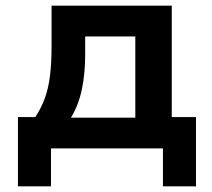

<svg xmlns="http://www.w3.org/2000/svg" viewBox="-20 -521 744 674"><path d="M43 133V-110H104Q125 -142 137.5 -176.5Q150 -211 155.5 -255Q161 -299 161 -359V-501H583V-110H668V133H552V0H159V133ZM229 -108H455V-393H279V-328Q279 -264 267.5 -208Q256 -152 229 -108Z"/></svg>

Font: Nunito Sans 7pt
Style: Bold
Weight: 700
Designer: Vernon Adams
Foundry: Vernon Adams
Version: Version 3.101;gftools[0.9.27]